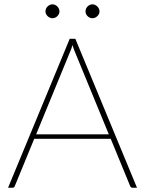

<svg xmlns="http://www.w3.org/2000/svg" viewBox="-20 -886 684 906"><path d="M493.5 -252 332.5 -643.5Q327 -657 322 -673.5Q317.5 -657 311.5 -643.5L150.5 -252ZM626.5 0H605Q597.5 0 594 -8.5L502.5 -231H141.5L50 -8.5Q47.5 0 38.5 0H18L309 -703H335.5ZM260.5 -832Q260.5 -819.5 250.5 -809.8Q240.5 -800 227.5 -800Q221 -800 215 -802.8Q209 -805.5 204.5 -810Q200 -814.5 197.2 -820.2Q194.5 -826 194.5 -832Q194.5 -845.5 204.5 -855.5Q214.5 -865.5 227.5 -865.5Q240.5 -865.5 250.5 -855.5Q260.5 -845.5 260.5 -832ZM449.5 -832Q449.5 -819.5 439.2 -809.8Q429 -800 416.5 -800Q403 -800 393.2 -809.8Q383.5 -819.5 383.5 -832Q383.5 -845.5 393.2 -855.5Q403 -865.5 416.5 -865.5Q429 -865.5 439.2 -855.5Q449.5 -845.5 449.5 -832Z"/></svg>

Font: Lato ExtraLight
Style: Regular
Weight: 275
Designer: Lukasz Dziedzic with Adam Twardoch and Botio Nikoltchev
Foundry: tyPoland Lukasz Dziedzic
Version: Version 2.015; 2015-08-06; http://www.latofonts.com/